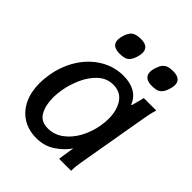

<svg xmlns="http://www.w3.org/2000/svg" viewBox="-213 -890 1027 1027"><g transform="rotate(45 300.0 -377.0)"><path d="M38.5 -212Q38.5 -245 44.5 -280Q58 -359.5 98.2 -422.8Q138.5 -486 198.5 -522Q258.5 -558 328.5 -558Q380 -558 415.5 -537.8Q451 -517.5 466.5 -477L471.5 -480L489.5 -550H583.5Q576 -525 571.5 -503.2Q567 -481.5 562.5 -453.5L496 -68.5Q492 -44.5 490.8 -32.8Q489.5 -21 489.5 0H399Q400.5 -14 403 -29.8Q405.5 -45.5 408 -61L413 -93Q386 -52.5 340 -22Q294 8.5 235.5 8.5Q174.5 8.5 130 -19.2Q85.5 -47 62 -96.8Q38.5 -146.5 38.5 -212ZM430 -283.5Q435 -314.5 435 -337.5Q435 -402 407 -443.8Q379 -485.5 324 -485.5Q274 -485.5 237.2 -450.8Q200.5 -416 179 -366.2Q157.5 -316.5 149.5 -269Q144 -236 144 -208.5Q144 -150.5 166.2 -111.2Q188.5 -72 240.5 -72Q289 -72 328.8 -101.5Q368.5 -131 394.5 -179.5Q420.5 -228 430 -283.5ZM170 -672.5Q170 -688.5 176.5 -708Q186.5 -740 204.5 -751.5Q222.5 -763 255.5 -763Q314 -763 314 -716Q314 -699.5 307.5 -680Q297 -648.5 280.2 -637.2Q263.5 -626 230 -626Q170 -626 170 -672.5ZM413.5 -673.5Q413.5 -688.5 420 -707.5Q427.5 -730 437.5 -741.8Q447.5 -753.5 462 -758.2Q476.5 -763 499.5 -763Q528 -763 543.2 -751.5Q558.5 -740 558.5 -716.5Q558.5 -702.5 551.5 -680.5Q541 -649 524.2 -637.5Q507.5 -626 473.5 -626Q444 -626 428.8 -638Q413.5 -650 413.5 -673.5Z"/></g></svg>

Font: JuliaMono Medium
Style: Italic
Weight: 500
Italic angle: -9°
Monospace: yes
Designer: cormullion
Foundry: corm
Version: Version 0.054; ttfautohint (v1.8.4)